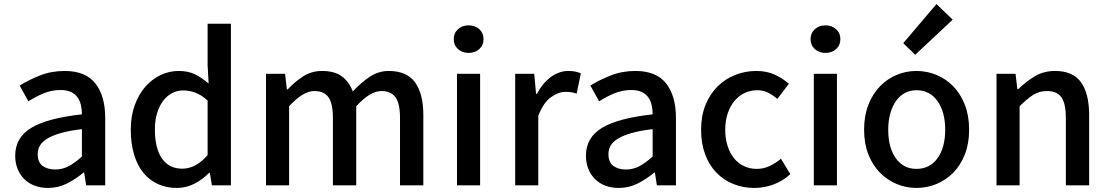

<svg xmlns="http://www.w3.org/2000/svg" viewBox="-20 -914 5472 947"><path d="M217 13Q181 13 151.5 2Q122 -9 100.5 -30Q79 -51 67 -80.5Q55 -110 55 -146Q55 -235 133.5 -283Q212 -331 384 -350Q384 -374 379 -396Q374 -418 362 -434.5Q350 -451 329.5 -460.5Q309 -470 279 -470Q235 -470 195 -453.5Q155 -437 120 -414L77 -492Q120 -519 176.5 -541.5Q233 -564 299 -564Q402 -564 450.5 -502.5Q499 -441 499 -331V0H405L395 -63H392Q354 -31 310.5 -9Q267 13 217 13ZM252 -78Q288 -78 319 -94.5Q350 -111 384 -142V-277Q323 -270 281 -258Q239 -246 213.5 -230.5Q188 -215 177 -196Q166 -177 166 -154Q166 -113 190.5 -95.5Q215 -78 252 -78Z M625 -274Q625 -341 644.5 -395Q664 -449 697 -486.5Q730 -524 772.5 -544Q815 -564 861 -564Q907 -564 939.5 -548.5Q972 -533 1004 -506Q1006 -505 1006.5 -504Q1007 -503 1009 -502L1004 -593V-797H1119V0H1025L1015 -62H1012Q981 -30 940 -8.5Q899 13 852 13Q800 13 758 -6.5Q716 -26 686.5 -62.5Q657 -99 641 -152.5Q625 -206 625 -274ZM744 -276Q744 -182 779 -132Q814 -82 879 -82Q946 -82 1004 -149V-418Q973 -446 943.5 -457Q914 -468 883 -468Q854 -468 828.5 -454.5Q803 -441 784.5 -416.5Q766 -392 755 -356.5Q744 -321 744 -276Z M1386 -550 1395 -473H1399Q1434 -511 1475.5 -537.5Q1517 -564 1568 -564Q1630 -564 1666 -537.5Q1702 -511 1720 -463Q1761 -507 1804 -535.5Q1847 -564 1898 -564Q1986 -564 2027 -508Q2068 -452 2068 -346V0H1953V-332Q1953 -404 1930.5 -434.5Q1908 -465 1861 -465Q1806 -465 1737 -390V0H1622V-332Q1622 -404 1600 -434.5Q1578 -465 1530 -465Q1475 -465 1406 -390V0H1292V-550Z M2234 -550H2348V0H2234ZM2291 -653Q2260 -653 2239 -672Q2218 -691 2218 -721Q2218 -751 2239 -770Q2260 -789 2291 -789Q2323 -789 2344 -770Q2365 -751 2365 -721Q2365 -691 2344 -672Q2323 -653 2291 -653Z M2521 -550H2615L2624 -451H2628Q2657 -505 2697.5 -534.5Q2738 -564 2783 -564Q2803 -564 2817.5 -561Q2832 -558 2845 -552L2824 -452Q2810 -457 2798 -459Q2786 -461 2769 -461Q2735 -461 2698 -435Q2661 -409 2635 -343V0H2521Z M3032 13Q2996 13 2966.5 2Q2937 -9 2915.5 -30Q2894 -51 2882 -80.5Q2870 -110 2870 -146Q2870 -235 2948.5 -283Q3027 -331 3199 -350Q3199 -374 3194 -396Q3189 -418 3177 -434.5Q3165 -451 3144.5 -460.5Q3124 -470 3094 -470Q3050 -470 3010 -453.5Q2970 -437 2935 -414L2892 -492Q2935 -519 2991.5 -541.5Q3048 -564 3114 -564Q3217 -564 3265.5 -502.5Q3314 -441 3314 -331V0H3220L3210 -63H3207Q3169 -31 3125.5 -9Q3082 13 3032 13ZM3067 -78Q3103 -78 3134 -94.5Q3165 -111 3199 -142V-277Q3138 -270 3096 -258Q3054 -246 3028.5 -230.5Q3003 -215 2992 -196Q2981 -177 2981 -154Q2981 -113 3005.5 -95.5Q3030 -78 3067 -78Z M3701 13Q3645 13 3597 -6.5Q3549 -26 3513.5 -62.5Q3478 -99 3458 -152.5Q3438 -206 3438 -274Q3438 -343 3460 -397Q3482 -451 3519.5 -488Q3557 -525 3606.5 -544.5Q3656 -564 3710 -564Q3763 -564 3802 -545.5Q3841 -527 3871 -501L3814 -426Q3791 -446 3767.5 -457.5Q3744 -469 3715 -469Q3681 -469 3652 -455Q3623 -441 3602 -415.5Q3581 -390 3569 -354Q3557 -318 3557 -274Q3557 -231 3568.5 -195Q3580 -159 3600 -134Q3620 -109 3649 -95Q3678 -81 3712 -81Q3747 -81 3777 -95.5Q3807 -110 3832 -131L3878 -55Q3841 -21 3795 -4Q3749 13 3701 13Z M3994 -550H4108V0H3994ZM4051 -653Q4020 -653 3999 -672Q3978 -691 3978 -721Q3978 -751 3999 -770Q4020 -789 4051 -789Q4083 -789 4104 -770Q4125 -751 4125 -721Q4125 -691 4104 -672Q4083 -653 4051 -653Z M4500 13Q4449 13 4402.5 -6.5Q4356 -26 4320 -62.5Q4284 -99 4263 -152.5Q4242 -206 4242 -274Q4242 -343 4263 -397Q4284 -451 4320 -488Q4356 -525 4402.5 -544.5Q4449 -564 4500 -564Q4552 -564 4599 -544.5Q4646 -525 4682 -488Q4718 -451 4739 -397Q4760 -343 4760 -274Q4760 -206 4739 -152.5Q4718 -99 4682 -62.5Q4646 -26 4599 -6.5Q4552 13 4500 13ZM4500 -81Q4566 -81 4604 -133.5Q4642 -186 4642 -274Q4642 -362 4604 -415.5Q4566 -469 4500 -469Q4468 -469 4442.5 -455Q4417 -441 4399 -415.5Q4381 -390 4371 -354Q4361 -318 4361 -274Q4361 -186 4398.5 -133.5Q4436 -81 4500 -81ZM4435 -701 4599 -894 4679 -817 4494 -644Z M4989 -550 4998 -474H5002Q5040 -511 5083.5 -537.5Q5127 -564 5184 -564Q5272 -564 5312 -508Q5352 -452 5352 -346V0H5237V-332Q5237 -404 5215 -434.5Q5193 -465 5144 -465Q5106 -465 5076 -446Q5046 -427 5009 -390V0H4895V-550Z"/></svg>

Font: Kinto Sans Med
Style: Regular
Weight: 500
Designer: Authors: Ryoko NISHIZUKA  (kana & ideographs); Paul D. Hunt (Latin, Greek & Cyrillic); Wenlong ZHANG  (bopomofo); Sandol
Foundry: Adobe Systems Incorporated, ookami Inc.
Version: Version 0.001